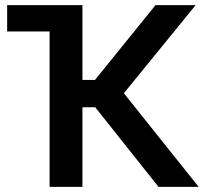

<svg xmlns="http://www.w3.org/2000/svg" viewBox="-20 -727 821 747"><path d="M300.8 -416H349.6L585 -707H741.2L461.9 -364.3L752.9 0H596.7L350.6 -309.6H300.8V0H172.9V-604.5H7.8V-707H300.8Z"/></svg>

Font: Pretendard SemiBold
Style: Regular
Weight: 600
Designer: Base glyphs from Inter by Rasmus Andersson; Hangeul glyphs from Noto Sans CJK(Source Han Sans) by Jang Soo-young and Kan
Foundry: Kil Hyung-jin
Version: Version 1.309